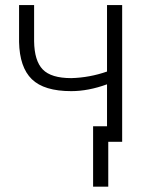

<svg xmlns="http://www.w3.org/2000/svg" viewBox="-20 -548 572 742"><path d="M452.1 0H393.6V-222.2Q321.3 -195.8 255.4 -195.8Q150.4 -195.8 103 -241.9Q55.7 -288.1 53.7 -385.7V-528.3H111.8V-388.7Q112.8 -313 145.3 -279.5Q177.7 -246.1 255.4 -246.1Q326.2 -248 393.6 -271.5V-528.3H452.1ZM398.4 173.3H339.8V-60.1H398.4Z"/></svg>

Font: SteelSelectRoboto
Style: Regular
Weight: 300
Designer: Google
Version: Version 2.137; 2017